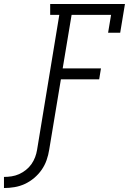

<svg xmlns="http://www.w3.org/2000/svg" viewBox="-136 -755 656 968"><path d="M-116 193V137Q-97 137 -77.5 134Q-58 131 -40 123Q-22 115 -5.5 102Q11 89 22.5 72.5Q34 56 41 37.5Q48 19 51 0L163 -680H117V-735H494L470 -590H409L424 -680H225L180 -410H373L364 -355H171L112 0Q108 26 99 52Q90 78 74 101Q58 124 36 142.5Q14 161 -11 172.5Q-36 184 -63 188.5Q-90 193 -116 193Z"/></svg>

Font: Iosevka Slab Light
Style: Italic
Weight: 300
Italic angle: -9°
Monospace: yes
Designer: Belleve Invis
Foundry: Belleve Invis
Version: Version 11.1.1; ttfautohint (v1.8.3)